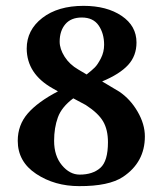

<svg xmlns="http://www.w3.org/2000/svg" viewBox="-20 -630 554 660"><path d="M261.2 -569.8Q224.1 -569.8 204.6 -546.9Q185.1 -523.9 185.1 -486.8Q185.1 -461.9 202.1 -435.1Q219.2 -408.2 249 -391.1L277.8 -374Q295.9 -388.2 305.9 -398.2Q315.9 -408.2 326.9 -429.7Q337.9 -451.2 337.9 -476.1Q337.9 -515.1 319.1 -542.5Q300.3 -569.8 261.2 -569.8ZM449.2 -483.9Q449.2 -438 420.2 -406.5Q391.1 -375 331.1 -350.1L390.1 -314.9Q428.2 -289.1 453.1 -246.1Q478 -203.1 478 -161.1Q478 -72.3 402.8 -22Q354 10.3 252 9.8Q168 9.8 104.5 -32.2Q41 -74.2 41 -146Q41 -200.2 75.4 -240Q109.9 -279.8 179.2 -315.9L161.1 -326.2Q72.3 -376 71.8 -462.9Q71.8 -526.9 125.5 -568.4Q179.2 -609.9 267.1 -609.9Q347.2 -609.9 398.2 -575.4Q449.2 -541 449.2 -483.9ZM253.9 -29.8Q298.8 -29.8 325 -53Q351.1 -76.2 351.1 -141.1Q351.1 -184.1 334.5 -212.6Q317.9 -241.2 274.9 -269L231.9 -292Q191.9 -262.2 179 -226.6Q166 -190.9 166 -146Q166 -94.2 192.9 -62Q219.7 -29.8 253.9 -29.8Z"/></svg>

Font: Linux Biolinum
Style: Bold
Weight: 700
Designer: Philipp H. Poll
Foundry: Philipp H. Poll
Version: Version 1.3.2 ; ttfautohint (v0.9)